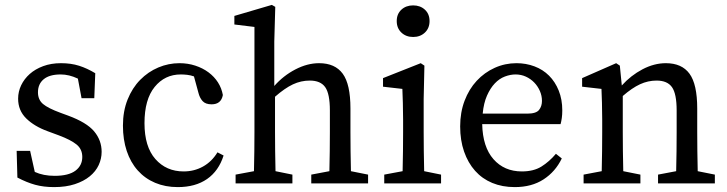

<svg xmlns="http://www.w3.org/2000/svg" viewBox="-20 -749 2969 784"><path d="M258 -277Q334 -249 364.5 -212.5Q395 -176 395 -129Q395 -101 383 -75Q371 -49 346.5 -29Q322 -9 285.5 3Q249 15 201 15Q158 15 123.5 5.5Q89 -4 51 -24L48 -133H103L122 -47Q157 -31 203 -31Q260 -31 288 -52Q316 -73 316 -108Q316 -140 292.5 -159Q269 -178 221 -196L175 -213Q120 -233 87 -265.5Q54 -298 54 -346Q54 -375 66.5 -401Q79 -427 101.5 -447Q124 -467 156.5 -479Q189 -491 229 -491Q270 -491 303 -480.5Q336 -470 369 -450L365 -348H313L298 -428Q262 -445 228 -445Q182 -445 158.5 -425.5Q135 -406 135 -372Q135 -342 155.5 -324.5Q176 -307 228 -288Z M893 -114Q873 -51 825.5 -18Q778 15 706 15Q655 15 613.5 -2.5Q572 -20 542.5 -53Q513 -86 497.5 -132.5Q482 -179 482 -236Q482 -295 501 -342.5Q520 -390 552.5 -423Q585 -456 626.5 -473.5Q668 -491 713 -491Q747 -491 777.5 -481Q808 -471 831.5 -453.5Q855 -436 870 -412.5Q885 -389 890 -361Q883 -323 844 -323Q819 -323 807 -336.5Q795 -350 790 -371L772 -437Q758 -442 744 -443.5Q730 -445 718 -445Q653 -445 611.5 -394Q570 -343 570 -246Q570 -150 614.5 -99.5Q659 -49 730 -49Q773 -49 809 -69Q845 -89 868 -127Z M1483 -36V0H1251V-36L1325 -50Q1326 -87 1326.5 -131Q1327 -175 1327 -210V-298Q1327 -366 1308 -393Q1289 -420 1245 -420Q1209 -420 1176 -404.5Q1143 -389 1103 -354V-210Q1103 -177 1103.5 -132.5Q1104 -88 1105 -50L1174 -36V0H942V-36L1017 -50Q1018 -88 1018.5 -132.5Q1019 -177 1019 -210V-639L937 -649V-684L1090 -729L1104 -721L1100 -579V-398Q1137 -440 1186 -465.5Q1235 -491 1283 -491Q1348 -491 1379.5 -448Q1411 -405 1411 -306V-210Q1411 -175 1411.5 -131.5Q1412 -88 1413 -50Z M1667 -598Q1638 -598 1619 -616Q1600 -634 1600 -663Q1600 -692 1619 -709.5Q1638 -727 1667 -727Q1696 -727 1715 -709.5Q1734 -692 1734 -663Q1734 -634 1715 -616Q1696 -598 1667 -598ZM1781 -36V0H1549V-36L1624 -50Q1625 -88 1625.5 -132.5Q1626 -177 1626 -210V-260Q1626 -301 1625 -328.5Q1624 -356 1623 -386L1544 -395V-430L1698 -491L1713 -481L1710 -345V-210Q1710 -177 1710.5 -132.5Q1711 -88 1712 -50Z M2133 -285Q2169 -285 2181 -300Q2193 -315 2193 -337Q2193 -358 2184.5 -377.5Q2176 -397 2161.5 -412Q2147 -427 2127.5 -436Q2108 -445 2085 -445Q2064 -445 2041.5 -436.5Q2019 -428 2000.5 -408.5Q1982 -389 1968.5 -358.5Q1955 -328 1951 -285ZM1949 -242Q1951 -149 1995 -99Q2039 -49 2111 -49Q2159 -49 2191 -69Q2223 -89 2250 -121L2274 -102Q2248 -48 2199.5 -16.5Q2151 15 2082 15Q2031 15 1990 -2Q1949 -19 1920 -51.5Q1891 -84 1875 -130Q1859 -176 1859 -233Q1859 -290 1877 -337.5Q1895 -385 1926.5 -419Q1958 -453 2000 -472Q2042 -491 2089 -491Q2128 -491 2162.5 -478Q2197 -465 2222 -440Q2247 -415 2261.5 -379Q2276 -343 2276 -298Q2276 -281 2274 -267Q2272 -253 2269 -242Z M2899 -36V0H2667V-36L2741 -50Q2742 -87 2742.5 -131Q2743 -175 2743 -210V-298Q2743 -366 2724 -393Q2705 -420 2661 -420Q2626 -420 2593.5 -405Q2561 -390 2523 -357V-210Q2523 -177 2523.5 -132.5Q2524 -88 2525 -50L2595 -36V0H2363V-36L2437 -50Q2438 -88 2438.5 -132Q2439 -176 2439 -210V-261Q2439 -302 2438 -329Q2437 -356 2436 -386L2357 -395V-430L2496 -491L2511 -481L2519 -400Q2556 -441 2603.5 -466Q2651 -491 2699 -491Q2764 -491 2795.5 -448Q2827 -405 2827 -306V-210Q2827 -175 2827.5 -131.5Q2828 -88 2829 -50Z"/></svg>

Font: SourceSerifPro
Style: Book
Weight: 400
Designer: Frank Grießhammer
Foundry: Adobe Systems Incorporated
Version: Version 1.014;PS Version 1.0;hotconv 1.0.73;makeotf.lib2.5.5